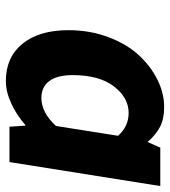

<svg xmlns="http://www.w3.org/2000/svg" viewBox="17 -580 575 649"><g transform="rotate(90 304.5 -255.5)"><path d="M253.9 12.2Q173.3 12.2 127.7 -44.2Q82 -100.6 82 -199.2Q82 -272 105.5 -334.2Q128.9 -396.5 166.3 -437Q203.6 -477.5 249.5 -500.2Q295.4 -522.9 341.8 -522.9Q381.8 -522.9 408.7 -509Q435.5 -495.1 460 -466.8L479 -509.8H608.9L527.8 0H408.2L404.8 -53.2H401.9Q368.7 -23.9 329.3 -5.9Q290 12.2 253.9 12.2ZM311 -107.9Q360.4 -107.9 405.8 -157.2L439 -367.2Q407.2 -402.8 361.8 -402.8Q310.1 -402.8 272 -353Q233.9 -303.2 233.9 -213.9Q233.9 -161.6 253.9 -134.8Q273.9 -107.9 311 -107.9Z"/></g></svg>

Font: Office Code Pro Bold Italic
Style: Regular
Weight: 700
Italic angle: -9°
Designer: Nathan Rutzky & Paul D. Hunt
Foundry: Adobe Systems Incorporated
Version: Version 1.004;PS 001.004;hotconv 1.0.70;makeotf.lib2.5.58329